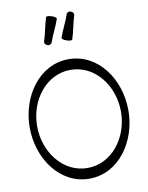

<svg xmlns="http://www.w3.org/2000/svg" viewBox="-118 -1225 1022 1326"><g transform="rotate(-10 393.0 -561.5)"><path d="M449 -948C467 -1002 474 -1058 492 -1112C495 -1123 487 -1135 473 -1140C460 -1145 445 -1139 442 -1128C424 -1075 396 -1025 378 -972C376 -966 390 -955 410 -949C429 -942 447 -942 449 -948ZM305 -952C323 -1005 351 -1055 369 -1108C371 -1114 357 -1125 337 -1131C317 -1138 300 -1138 298 -1132C280 -1078 273 -1022 255 -968C251 -957 260 -945 273 -940C287 -935 301 -941 305 -952ZM746 -400C746 -619 606 -819 400 -819C194 -819 54 -619 54 -400C54 -181 194 19 400 19C606 19 746 -181 746 -400ZM106 -400C106 -581 228 -744 400 -744C572 -744 694 -581 694 -400C694 -219 572 -56 400 -56C228 -56 106 -219 106 -400Z"/></g></svg>

Font: Nupuram Light
Style: Regular
Weight: 300
Designer: Santhosh Thottingal (santhosh.thottingal@gmail.com)
Foundry: SMC
Version: Version 1.000